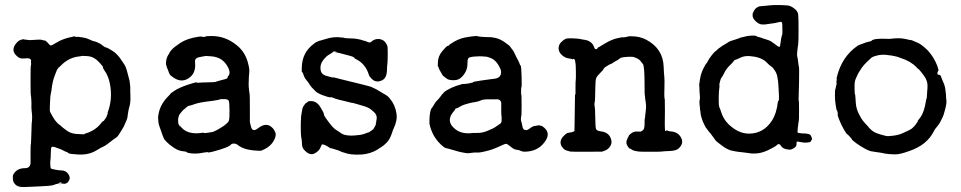

<svg xmlns="http://www.w3.org/2000/svg" viewBox="-20 -588 3869 773"><path d="M224 148Q224 148 223 148ZM219 156Q219 155 226 155Q225 156 219 156ZM34 147 33 143Q35 146 34 147ZM358 -422Q369 -420 385 -411Q402 -397 406.5 -397Q411 -397 432.5 -383.5Q454 -370 470 -344Q473 -339 479.5 -330Q486 -321 490.5 -305Q495 -289 496 -284Q497 -279 499.5 -271Q502 -263 503 -251.5Q504 -240 504.5 -236Q505 -232 504.5 -226.5Q504 -221 504.5 -218Q505 -215 505 -202Q506 -176 501.5 -160.5Q497 -145 496 -136Q495 -127 494.5 -126.5Q494 -126 493.5 -118.5Q493 -111 488.5 -101.5Q484 -92 481 -84.5Q478 -77 474 -71Q470 -65 468 -61Q455 -39 449 -35Q443 -31 436 -26Q406 -2 396.5 2Q387 6 377.5 12Q368 18 356 24Q330 36 294.5 34Q259 32 256.5 29Q254 26 247 23.5Q240 21 234 17.5Q228 14 222 12Q216 10 208 7Q188 -2 186 8Q185 11 184.5 31.5Q184 52 183 57Q182 62 182.5 74.5Q183 87 184.5 89.5Q186 92 202 95Q218 98 226 98Q245 98 254.5 112Q264 126 259 136.5Q254 147 249 149Q244 151 242.5 151.5Q241 152 241 152Q241 152 239.5 152Q238 152 237 151.5Q236 151 229.5 151.5Q223 152 214.5 152Q206 152 201 155Q188 160 171.5 160.5Q155 161 145.5 162Q136 163 115 163.5Q94 164 77 165Q53 166 42.5 155.5Q32 145 32 133Q32 121 31.5 121Q31 121 33 116Q46 89 81 89Q100 89 103 70Q103 66 103 30Q103 -6 104 -7.5Q105 -9 105 -18.5Q105 -28 105.5 -28.5Q106 -29 106.5 -58Q107 -87 107.5 -90Q108 -93 109 -103Q110 -123 108.5 -131.5Q107 -140 107 -145Q106 -160 106.5 -165Q107 -170 106 -187Q105 -204 104 -205.5Q103 -207 103 -265Q103 -323 104.5 -325.5Q106 -328 105 -335Q104 -342 105 -343Q106 -344 104 -348Q100 -355 82 -353Q64 -351 56 -356Q22 -379 41 -408Q52 -424 63.5 -427.5Q75 -431 75.5 -430Q76 -429 82 -428.5Q88 -428 94 -427Q100 -426 110 -427Q142 -430 150.5 -427Q159 -424 159.5 -425Q160 -426 163 -424Q170 -419 175.5 -412Q181 -405 185 -405Q189 -405 208.5 -417Q228 -429 254.5 -436Q281 -443 282.5 -441Q284 -439 288.5 -439.5Q293 -440 297 -439.5Q301 -439 314.5 -437Q328 -435 341.5 -428.5Q355 -422 358 -422ZM301 -48Q307 -48 313.5 -47.5Q320 -47 320 -48Q320 -50 327 -51.5Q334 -53 346 -59Q372 -71 391 -97L396 -101Q397 -99 400.5 -105Q404 -111 404 -110Q411 -121 410 -121Q409 -121 411 -124Q416 -134 413 -133V-134Q434 -188 423 -248Q417 -282 400 -305Q397 -310 397 -310.5Q397 -311 395.5 -312.5Q394 -314 395 -316.5Q396 -319 385 -331Q374 -343 369 -347Q352 -361 332.5 -362Q313 -363 312.5 -363Q312 -363 300 -361Q257 -357 224 -323Q216 -315 215.5 -315.5Q215 -316 214 -313Q209 -307 208.5 -304.5Q208 -302 202 -288Q196 -274 192.5 -257.5Q189 -241 188 -231Q187 -221 185.5 -215.5Q184 -210 183.5 -204.5Q183 -199 182.5 -197Q182 -195 181 -168.5Q180 -142 181 -139.5Q182 -137 185.5 -130.5Q189 -124 193 -117Q201 -103 209.5 -94.5Q218 -86 219 -86Q220 -86 228 -78.5Q236 -71 253 -59.5Q270 -48 301 -48ZM230 150Q229 149 226.5 147Q224 145 221 147Q218 149 212 152Q228 150 230 150Z M778 -440Q787 -442 795.5 -440Q804 -438 806 -440.5Q808 -443 832 -443Q888 -443 933 -406Q969 -378 980 -328Q985 -309 983.5 -297Q982 -285 982 -279Q982 -273 981.5 -262.5Q981 -252 981 -249Q981 -246 981.5 -238Q982 -230 982.5 -227Q983 -224 983.5 -218Q984 -212 985 -209Q986 -206 986 -144V-96Q991 -72 995 -68Q1003 -59 1018 -71Q1052 -98 1076 -74Q1082 -69 1085.5 -61Q1089 -53 1089.5 -52Q1090 -51 1090 -46Q1090 -34 1080 -18Q1065 6 1031 19Q967 19 939 -3Q931 -10 922 -10Q913 -10 911 -7Q901 6 835 23Q818 27 818 25.5Q818 24 815 24.5Q812 25 802.5 26Q793 27 790.5 28Q788 29 773.5 30Q759 31 746 29Q733 27 731.5 24.5Q730 22 714 20.5Q698 19 679.5 6.5Q661 -6 651 -16.5Q641 -27 640.5 -29Q640 -31 638 -35Q636 -39 636 -39.5Q636 -40 635 -42Q634 -44 631 -53.5Q628 -63 623 -76Q618 -89 617.5 -98.5Q617 -108 616.5 -114Q616 -120 620 -137Q629 -173 659 -202Q666 -209 665.5 -210Q665 -211 683 -223Q701 -235 735 -246.5Q769 -258 772 -256Q775 -254 782 -255Q789 -256 816 -256.5Q843 -257 846.5 -258Q850 -259 855.5 -261Q861 -263 866 -264Q871 -265 872 -265.5Q873 -266 879.5 -267.5Q886 -269 887 -269.5Q888 -270 890 -270.5Q892 -271 893.5 -272Q895 -273 896 -274Q897 -275 896 -276Q895 -277 899 -282Q909 -293 900 -313Q884 -347 853 -357Q841 -361 827.5 -361.5Q814 -362 811 -362.5Q808 -363 804.5 -362Q801 -361 788 -359Q764 -356 765 -340Q770 -298 746 -278Q714 -251 678 -276Q666 -284 664 -287.5Q662 -291 659.5 -297Q657 -303 657 -304.5Q657 -306 654.5 -310.5Q652 -315 651 -320.5Q650 -326 649 -326L648 -334Q649 -350 654 -360.5Q659 -371 660 -370L662 -375Q662 -377 671 -387.5Q680 -398 706.5 -415.5Q733 -433 778 -440ZM882 -189Q866 -189 865 -188Q863 -186 836 -182Q783 -176 765.5 -169.5Q748 -163 742.5 -162.5Q737 -162 732.5 -157.5Q728 -153 722.5 -149Q717 -145 713.5 -140.5Q710 -136 705.5 -131Q701 -126 699 -118Q697 -110 697 -105Q697 -100 697.5 -95Q698 -90 699.5 -87Q701 -84 702 -82Q703 -80 705 -79Q710 -73 705.5 -79.5Q701 -86 701.5 -86Q702 -86 704 -83Q731 -42 799 -54L801 -53Q799 -51 816.5 -53.5Q834 -56 837.5 -57Q841 -58 850.5 -63Q860 -68 860.5 -68.5Q861 -69 864.5 -71Q868 -73 869.5 -74Q871 -75 877.5 -79Q884 -83 890.5 -89Q897 -95 898.5 -96.5Q900 -98 900.5 -100Q901 -102 902.5 -106.5Q904 -111 904 -144Q904 -177 900.5 -183Q897 -189 882 -189Z M1195 -316Q1196 -377 1244 -412Q1253 -419 1255.5 -419.5Q1258 -420 1261.5 -422Q1265 -424 1266.5 -424Q1268 -424 1271 -425Q1274 -426 1274.5 -426Q1275 -426 1288 -430Q1324 -442 1355 -437Q1358 -437 1362 -436.5Q1366 -436 1367.5 -435Q1369 -434 1389 -433.5Q1409 -433 1416 -431.5Q1423 -430 1423.5 -430Q1424 -430 1428 -429Q1432 -428 1433 -428Q1434 -428 1439 -426Q1444 -424 1446.5 -424Q1449 -424 1456.5 -420.5Q1464 -417 1468 -417Q1472 -417 1477 -421.5Q1482 -426 1482.5 -426Q1483 -426 1488.5 -428.5Q1494 -431 1502 -431Q1510 -431 1510.5 -430.5Q1511 -430 1518.5 -427.5Q1526 -425 1532.5 -416Q1539 -407 1540 -401Q1541 -395 1541 -368.5Q1541 -342 1539.5 -330Q1538 -318 1538 -306Q1537 -274 1519 -265Q1491 -251 1472 -276Q1470 -279 1469 -279Q1468 -279 1465 -287Q1452 -330 1415 -349Q1407 -353 1407 -354Q1407 -359 1382.5 -365Q1358 -371 1350 -373.5Q1342 -376 1338 -376L1336 -377Q1341 -379 1333 -377Q1329 -377 1329 -377Q1329 -377 1331.5 -378Q1334 -379 1334 -379.5Q1334 -380 1333 -380.5Q1332 -381 1327.5 -380Q1323 -379 1323 -379.5Q1323 -380 1326 -381L1327 -383Q1321 -381 1322 -379Q1321 -379 1315 -374.5Q1309 -370 1303 -367Q1297 -364 1288 -354Q1272 -337 1270.5 -321Q1269 -305 1274.5 -295.5Q1280 -286 1296 -282Q1312 -278 1315 -277Q1322 -275 1322.5 -276Q1323 -277 1324 -276.5Q1325 -276 1351 -269.5Q1377 -263 1385.5 -261Q1394 -259 1434.5 -249Q1475 -239 1477.5 -237Q1480 -235 1486.5 -232.5Q1493 -230 1501 -225Q1509 -220 1516.5 -215.5Q1524 -211 1526 -210Q1528 -209 1528 -209L1539 -202Q1540 -202 1549 -192Q1571 -166 1576 -132Q1581 -105 1565 -71Q1562 -65 1559 -55Q1550 -27 1537 -14Q1524 -1 1514.5 4.5Q1505 10 1500 14Q1472 31 1437 34Q1391 37 1364 26Q1360 25 1358 24.5Q1356 24 1349 20.5Q1342 17 1334 15Q1326 13 1321 11Q1316 9 1312.5 9Q1309 9 1298 1Q1279 -10 1275 -5Q1274 -3 1272 2Q1266 20 1246 30Q1228 39 1208 19Q1197 9 1196 -4.5Q1195 -18 1195 -22Q1194 -32 1193 -35Q1192 -38 1192 -43Q1191 -53 1191 -70Q1191 -87 1191 -93Q1191 -99 1191.5 -103.5Q1192 -108 1192 -111Q1192 -117 1192 -118L1197 -148Q1198 -151 1198 -152Q1198 -153 1200 -157Q1202 -161 1202 -161Q1202 -161 1205 -165Q1208 -169 1209 -170.5Q1210 -172 1214.5 -174.5Q1219 -177 1220 -179Q1221 -181 1230 -181Q1254 -182 1269 -158Q1284 -134 1284 -128.5Q1284 -123 1291 -113.5Q1298 -104 1300 -101Q1302 -98 1305 -94.5Q1308 -91 1311 -87Q1323 -71 1335.5 -63.5Q1348 -56 1354 -51Q1376 -37 1431 -45Q1446 -48 1452 -51Q1458 -54 1461 -54Q1464 -54 1474.5 -61.5Q1485 -69 1485 -71L1487 -75Q1487 -75 1488.5 -77Q1490 -79 1490 -80Q1490 -81 1492 -84Q1494 -87 1493 -87.5Q1492 -88 1493 -90Q1494 -92 1494.5 -95Q1495 -98 1494.5 -98.5Q1494 -99 1496 -106Q1500 -123 1486.5 -136Q1473 -149 1463 -154Q1453 -159 1431 -165Q1409 -171 1405 -172.5Q1401 -174 1397.5 -174Q1394 -174 1384 -177Q1374 -180 1359.5 -183Q1345 -186 1338 -188.5Q1331 -191 1329.5 -191Q1328 -191 1328 -191.5Q1328 -192 1325 -193Q1309 -199 1311 -196Q1312 -195 1299 -198Q1273 -206 1262 -212.5Q1251 -219 1252 -219Q1232 -238 1227 -247Q1222 -256 1214.5 -264.5Q1207 -273 1205 -279Q1203 -285 1202 -286.5Q1201 -288 1200 -292.5Q1199 -297 1196.5 -297Q1194 -297 1195 -316Z M2078 -118Q2076 -107 2078.5 -99.5Q2081 -92 2083.5 -78Q2086 -64 2098 -64Q2104 -64 2111 -69.5Q2118 -75 2118.5 -75Q2119 -75 2124 -78Q2129 -81 2130 -80.5Q2131 -80 2134.5 -81Q2138 -82 2142.5 -82.5Q2147 -83 2148 -83.5Q2149 -84 2154.5 -82.5Q2160 -81 2160.5 -81Q2161 -81 2163 -80Q2198 -57 2178 -24Q2153 17 2105 22Q2086 24 2078 20Q2070 16 2064 15.5Q2058 15 2052 13Q2046 11 2034 1Q2022 -9 2017.5 -9Q2013 -9 1999.5 -2.5Q1986 4 1980.5 6Q1975 8 1965.5 12Q1956 16 1935 21Q1914 26 1909 26Q1904 26 1895 26Q1886 26 1882 27Q1863 30 1854.5 28Q1846 26 1840.5 25.5Q1835 25 1818 20Q1801 15 1795.5 13.5Q1790 12 1785 10.5Q1780 9 1778 9Q1771 9 1754 -7Q1719 -41 1709 -90Q1708 -131 1716 -150L1717 -151L1722 -158L1724 -161Q1724 -161 1727.5 -167Q1731 -173 1732.5 -175Q1734 -177 1736.5 -180Q1739 -183 1744.5 -188.5Q1750 -194 1750.5 -195.5Q1751 -197 1755 -201.5Q1759 -206 1758.5 -206.5Q1758 -207 1762 -210Q1766 -213 1765.5 -214Q1765 -215 1767 -216Q1791 -236 1839 -249Q1846 -251 1846 -250Q1846 -249 1851 -250Q1856 -251 1856.5 -251Q1857 -251 1860 -251Q1863 -251 1866 -252Q1873 -253 1874.5 -254Q1876 -255 1883 -255V-256Q1882 -259 1918.5 -264Q1955 -269 1958.5 -269.5Q1962 -270 1971 -271Q1990 -273 1995.5 -286.5Q2001 -300 1992 -316Q1977 -348 1951 -356Q1947 -357 1943.5 -358.5Q1940 -360 1935 -360Q1930 -360 1922.5 -361Q1915 -362 1893 -360.5Q1871 -359 1866.5 -354.5Q1862 -350 1862 -334Q1863 -303 1840 -279Q1827 -265 1807.5 -265Q1788 -265 1780 -270.5Q1772 -276 1769 -278.5Q1766 -281 1764 -283Q1762 -285 1762 -285Q1762 -285 1759.5 -289Q1757 -293 1756.5 -294.5Q1756 -296 1752 -302.5Q1748 -309 1746.5 -314Q1745 -319 1743.5 -320.5Q1742 -322 1743 -336Q1743 -361 1760.5 -382Q1778 -403 1783 -403.5Q1788 -404 1788 -405.5Q1788 -407 1792 -410Q1824 -432 1852 -437Q1880 -442 1890 -442.5Q1900 -443 1900.5 -443Q1901 -443 1901.5 -442.5Q1902 -442 1905 -441.5Q1908 -441 1916 -440Q1924 -439 1932 -439Q1940 -439 1945.5 -438.5Q1951 -438 1953 -438.5Q1955 -439 1973.5 -435.5Q1992 -432 2012 -418Q2032 -404 2034.5 -399.5Q2037 -395 2042 -389.5Q2047 -384 2053 -370.5Q2059 -357 2064.5 -347.5Q2070 -338 2071.5 -332.5Q2073 -327 2076 -324Q2079 -321 2080 -279Q2081 -237 2079.5 -237Q2078 -237 2078 -224Q2078 -211 2078 -209.5Q2078 -208 2078 -207.5Q2078 -207 2078.5 -207.5Q2079 -208 2079.5 -203Q2080 -198 2080 -163.5Q2080 -129 2079.5 -125.5Q2079 -122 2078 -118ZM1998 -174Q1995 -191 1973 -188Q1970 -188 1955 -188Q1927 -189 1916.5 -184Q1906 -179 1892.5 -177Q1879 -175 1867.5 -172Q1856 -169 1852 -167.5Q1848 -166 1843.5 -164.5Q1839 -163 1830 -157.5Q1821 -152 1817 -151.5Q1813 -151 1813 -149Q1813 -147 1807 -140Q1772 -100 1813 -68Q1840 -46 1887 -53Q1890 -53 1890 -52.5Q1890 -52 1895 -52.5Q1900 -53 1903 -53Q1921 -52 1944.5 -62Q1968 -72 1972 -75Q1976 -78 1980 -80.5Q1984 -83 1984.5 -83.5Q1985 -84 1992.5 -89Q2000 -94 1999.5 -102.5Q1999 -111 1999.5 -115Q2000 -119 1999 -121Q1998 -123 1998 -147Q1998 -171 1998 -174Z M2296 -337Q2296 -351 2288 -351H2286L2287 -348Q2284 -351 2269 -353Q2254 -355 2241.5 -367Q2229 -379 2229 -393.5Q2229 -408 2239 -418Q2249 -428 2257 -431.5Q2265 -435 2289.5 -433.5Q2314 -432 2316 -431Q2318 -430 2332 -428Q2363 -424 2372 -398Q2375 -389 2380 -390Q2385 -391 2385.5 -393.5Q2386 -396 2387.5 -396.5Q2389 -397 2393 -399.5Q2397 -402 2420 -415.5Q2443 -429 2465 -434Q2487 -439 2487.5 -438Q2488 -437 2497.5 -438.5Q2507 -440 2507.5 -441Q2508 -442 2522 -442Q2556 -442 2582 -428Q2650 -392 2652 -318Q2653 -291 2654.5 -279.5Q2656 -268 2655 -234.5Q2654 -201 2655 -195Q2656 -189 2656.5 -187Q2657 -185 2657 -143Q2657 -101 2656.5 -94.5Q2656 -88 2656.5 -83Q2657 -78 2657 -69Q2657 -60 2661 -60H2663V-65Q2668 -60 2680 -59Q2711 -57 2723 -32Q2733 -11 2714 8Q2704 19 2676 20Q2648 21 2645.5 22Q2643 23 2598 23Q2553 23 2550 22Q2547 21 2539.5 20Q2532 19 2527.5 16.5Q2523 14 2520 12Q2517 10 2515 10Q2513 10 2507.5 1.5Q2502 -7 2502 -14Q2502 -21 2502.5 -21Q2503 -21 2505 -27Q2507 -33 2509.5 -37Q2512 -41 2511.5 -41.5Q2511 -42 2513 -44Q2527 -58 2540 -58.5Q2553 -59 2553 -58.5Q2553 -58 2556.5 -58Q2560 -58 2561 -59Q2562 -60 2566 -62Q2575 -66 2575 -87.5Q2575 -109 2576 -110.5Q2577 -112 2577.5 -121Q2578 -130 2579.5 -139.5Q2581 -149 2581 -159Q2581 -169 2580 -173.5Q2579 -178 2578.5 -184Q2578 -190 2577.5 -191Q2577 -192 2577 -197Q2577 -202 2576 -204Q2575 -206 2575 -251Q2575 -322 2568 -331Q2567 -331 2559.5 -341.5Q2552 -352 2529 -359Q2511 -360 2504.5 -359Q2498 -358 2494 -358Q2480 -357 2474.5 -352Q2469 -347 2460 -342.5Q2451 -338 2446.5 -334.5Q2442 -331 2437 -329.5Q2432 -328 2427.5 -324.5Q2423 -321 2418 -318.5Q2413 -316 2410 -310Q2407 -304 2397 -295Q2383 -281 2380 -273Q2377 -265 2376.5 -224.5Q2376 -184 2375 -181Q2372 -170 2374 -162Q2376 -154 2376.5 -114Q2377 -74 2380 -68Q2383 -61 2400 -59Q2432 -55 2440 -28Q2447 -7 2429 10Q2422 16 2418.5 17Q2415 18 2411 20Q2407 22 2404 22.5Q2401 23 2338 23Q2275 23 2274 22Q2273 21 2264.5 19Q2256 17 2250 12Q2242 3 2241 1Q2240 -1 2239 -3.5Q2238 -6 2237 -11Q2235 -29 2254 -45Q2258 -49 2261 -50.5Q2264 -52 2264.5 -52.5Q2265 -53 2266 -53Q2267 -53 2267.5 -53Q2268 -53 2271.5 -54Q2275 -55 2277 -55Q2279 -55 2282 -55.5Q2285 -56 2285.5 -57Q2286 -58 2288.5 -58Q2291 -58 2292.5 -61Q2294 -64 2293 -66.5Q2292 -69 2293 -71L2295 -206Q2296 -206 2296 -207Q2296 -208 2297 -211Q2297 -217 2297 -238.5Q2297 -260 2298 -265.5Q2299 -271 2298.5 -301.5Q2298 -332 2297 -333.5Q2296 -335 2296 -337Z M2959 -436 2989 -443Q3021 -447 3027 -442V-441L3042 -437Q3044 -436 3053 -433Q3078 -426 3085.5 -420.5Q3093 -415 3097 -412.5Q3101 -410 3103 -408Q3105 -406 3111 -402Q3117 -398 3119 -400Q3121 -402 3122.5 -415.5Q3124 -429 3125 -433Q3126 -437 3126 -439L3127 -440L3128 -447L3129 -448Q3130 -447 3130 -465.5Q3130 -484 3129.5 -491Q3129 -498 3126 -499.5Q3123 -501 3112.5 -498Q3102 -495 3081 -492.5Q3060 -490 3059.5 -489.5Q3059 -489 3047.5 -489.5Q3036 -490 3023 -502Q3010 -514 3010 -525Q3010 -536 3011 -536Q3012 -536 3013.5 -540.5Q3015 -545 3016.5 -546.5Q3018 -548 3020 -551Q3022 -554 3022.5 -554Q3023 -554 3025 -556Q3027 -558 3028 -558Q3029 -558 3032.5 -560.5Q3036 -563 3047.5 -563.5Q3059 -564 3065 -565Q3071 -566 3079 -566.5Q3087 -567 3093 -567.5Q3099 -568 3125.5 -567.5Q3152 -567 3160.5 -564Q3169 -561 3180.5 -551.5Q3192 -542 3193.5 -529.5Q3195 -517 3195 -467.5Q3195 -418 3193.5 -409.5Q3192 -401 3191.5 -395.5Q3191 -390 3190 -382.5Q3189 -375 3189 -368.5Q3189 -362 3190.5 -357Q3192 -352 3193.5 -338Q3195 -324 3196.5 -319Q3198 -314 3197 -257.5Q3196 -201 3195.5 -199Q3195 -197 3195 -190.5Q3195 -184 3196 -183Q3197 -182 3197 -143Q3197 -104 3196 -101.5Q3195 -99 3194.5 -94Q3194 -89 3192 -73Q3190 -57 3191.5 -54.5Q3193 -52 3210 -51Q3242 -51 3245 -41Q3245 -40 3246.5 -37.5Q3248 -35 3248.5 -32.5Q3249 -30 3249.5 -29Q3250 -28 3249 -27.5Q3248 -27 3248.5 -26Q3249 -25 3248 -25Q3246 -25 3246 -22.5Q3246 -20 3245 -19.5Q3244 -19 3242.5 -17Q3241 -15 3228.5 -14Q3216 -13 3203 -16Q3190 -19 3188.5 -18Q3187 -17 3187 -12.5Q3187 -8 3186.5 -4Q3186 0 3184 1.5Q3182 3 3182 4Q3182 5 3181.5 5Q3181 5 3172.5 10.5Q3164 16 3153 14Q3131 12 3123 -3Q3119 -8 3115 -8Q3111 -8 3108.5 -4.5Q3106 -1 3091 7Q3049 31 3016 30Q3014 30 3014 30Q3014 30 3008.5 30Q3003 30 2992 28Q2981 26 2968.5 25Q2956 24 2954 23.5Q2952 23 2948 22.5Q2944 22 2941 21.5Q2938 21 2934 20Q2913 18 2887.5 -1Q2862 -20 2860.5 -23Q2859 -26 2855.5 -30.5Q2852 -35 2850 -38Q2848 -41 2846.5 -42.5Q2845 -44 2845 -44.5Q2845 -45 2843 -47.5Q2841 -50 2839 -52.5Q2837 -55 2834.5 -57.5Q2832 -60 2828.5 -65.5Q2825 -71 2823.5 -72Q2822 -73 2815 -87Q2808 -101 2804 -115.5Q2800 -130 2800.5 -132Q2801 -134 2799.5 -141Q2798 -148 2798 -153Q2798 -158 2797 -161Q2795 -179 2797 -185.5Q2799 -192 2797.5 -205Q2796 -218 2796 -230Q2796 -242 2795 -242.5Q2794 -243 2798 -268Q2802 -293 2812 -312.5Q2822 -332 2823.5 -332Q2825 -332 2829.5 -341.5Q2834 -351 2845 -365Q2856 -379 2859.5 -381Q2863 -383 2868.5 -388.5Q2874 -394 2874.5 -394Q2875 -394 2878.5 -396.5Q2882 -399 2883.5 -400Q2885 -401 2886.5 -402.5Q2888 -404 2889 -404Q2890 -404 2901 -411Q2917 -422 2923.5 -423.5Q2930 -425 2942.5 -429.5Q2955 -434 2957 -434.5Q2959 -435 2959 -436ZM3088 -318 3079 -325Q3078 -325 3077 -326.5Q3076 -328 3063 -340Q3041 -359 3000 -362Q2978 -364 2961.5 -356Q2945 -348 2941 -347.5Q2937 -347 2933.5 -341.5Q2930 -336 2917 -323.5Q2904 -311 2896.5 -295.5Q2889 -280 2885 -275.5Q2881 -271 2878 -257Q2875 -243 2876 -243.5Q2877 -244 2877 -242Q2877 -238 2875.5 -229Q2874 -220 2873.5 -191.5Q2873 -163 2876.5 -155.5Q2880 -148 2882 -141Q2891 -110 2912 -89Q2952 -50 2995 -50Q3053 -50 3087 -101Q3107 -132 3112 -179L3113 -182Q3117 -178 3116 -206Q3115 -234 3114 -241.5Q3113 -249 3113 -254.5Q3113 -260 3112.5 -261.5Q3112 -263 3111 -270Q3109 -290 3099.5 -304Q3090 -318 3088 -318Z M3759 -289 3762 -285 3763 -287V-289L3765 -284L3766 -285L3767 -284Q3771 -272 3776 -261Q3784 -244 3786 -228.5Q3788 -213 3788.5 -207.5Q3789 -202 3789 -196Q3789 -190 3790 -185Q3792 -173 3785 -147Q3778 -121 3776 -118Q3774 -115 3769.5 -105Q3765 -95 3760 -88Q3755 -81 3753 -78.5Q3751 -76 3747.5 -72Q3744 -68 3740 -60Q3712 -4 3641 20Q3603 34 3582.5 33.5Q3562 33 3561.5 32.5Q3561 32 3553 31.5Q3545 31 3534 28.5Q3523 26 3516.5 25.5Q3510 25 3503 23.5Q3496 22 3494 22Q3484 22 3464 11.5Q3444 1 3426.5 -12Q3409 -25 3410 -27Q3410 -28 3401.5 -37.5Q3393 -47 3390 -48.5Q3387 -50 3376.5 -68.5Q3366 -87 3358.5 -106.5Q3351 -126 3352.5 -127Q3354 -128 3352 -136.5Q3350 -145 3349 -145Q3348 -145 3347.5 -146.5Q3347 -148 3347 -151Q3341 -182 3341.5 -206Q3342 -230 3343 -229.5Q3344 -229 3344.5 -234Q3345 -239 3347 -245.5Q3349 -252 3348 -254.5Q3347 -257 3348 -262Q3349 -267 3349 -270L3348 -272L3349 -277Q3369 -360 3433 -404L3439 -407L3458 -414Q3467 -418 3477.5 -420Q3488 -422 3489 -424Q3496 -433 3538 -432Q3564 -431 3568 -432Q3572 -433 3576.5 -433Q3581 -433 3581 -433.5Q3581 -434 3595.5 -434Q3610 -434 3616.5 -432.5Q3623 -431 3625.5 -431Q3628 -431 3634.5 -429Q3641 -427 3645.5 -427Q3650 -427 3658 -423Q3666 -419 3673 -416.5Q3680 -414 3689 -407.5Q3698 -401 3700.5 -398.5Q3703 -396 3710 -390Q3717 -384 3728 -369.5Q3739 -355 3747 -338Q3755 -321 3756 -315Q3757 -309 3759 -306L3758 -305Q3757 -305 3758 -302Q3755 -303 3756 -298Q3757 -297 3756 -297.5Q3755 -298 3755 -298Q3753 -296 3754.5 -291Q3756 -286 3757.5 -286Q3759 -286 3759 -289ZM3549 -367Q3528 -369 3511 -364.5Q3494 -360 3490 -357Q3486 -354 3471.5 -340Q3457 -326 3449.5 -315Q3442 -304 3436 -294Q3423 -269 3421.5 -258Q3420 -247 3420.5 -233Q3421 -219 3421 -216Q3421 -213 3421.5 -211Q3422 -209 3422 -208.5Q3422 -208 3422 -208L3423 -207Q3423 -206 3423.5 -202Q3424 -198 3425.5 -174Q3427 -150 3438 -129Q3449 -108 3453 -103.5Q3457 -99 3459.5 -95.5Q3462 -92 3469.5 -84.5Q3477 -77 3477 -76Q3477 -75 3481 -71.5Q3485 -68 3490 -63Q3500 -54 3525 -46.5Q3550 -39 3557 -40Q3592 -42 3610 -50Q3628 -58 3633 -60.5Q3638 -63 3644 -66Q3650 -69 3654.5 -73.5Q3659 -78 3659 -78Q3659 -78 3661 -80Q3663 -82 3663 -82.5Q3663 -83 3666 -86Q3669 -89 3668.5 -89.5Q3668 -90 3672.5 -95Q3677 -100 3674 -100Q3673 -100 3683 -112Q3701 -135 3708 -182L3709 -189Q3711 -188 3711.5 -198Q3712 -208 3713 -221Q3716 -248 3711.5 -261Q3707 -274 3700 -283Q3693 -292 3690.5 -295.5Q3688 -299 3686.5 -300.5Q3685 -302 3681.5 -306.5Q3678 -311 3677.5 -310Q3677 -309 3669 -318Q3646 -342 3605 -355L3599 -357Q3599 -358 3586 -361Q3573 -364 3569 -364.5Q3565 -365 3559.5 -365.5Q3554 -366 3549 -367Z"/></svg>

Font: TT2020 Style E
Style: Regular
Weight: 400
Version: Version 00.2